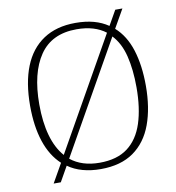

<svg xmlns="http://www.w3.org/2000/svg" viewBox="-87 -833 873 951"><g transform="rotate(-10 349.5 -357.5)"><path d="M160 -55Q109 -102 83.5 -179Q58 -256 58 -359Q58 -475 90.5 -556.5Q123 -638 188.5 -681.5Q254 -725 350 -725Q401 -725 441.5 -714Q482 -703 514 -681L556 -755H592L539 -662Q591 -616 615.5 -538.5Q640 -461 640 -358Q640 -247 609.5 -164Q579 -81 514.5 -35.5Q450 10 349 10Q300 10 258.5 -1.5Q217 -13 185 -36L142 40H106ZM349 -22Q437 -22 490.5 -62.5Q544 -103 568.5 -178.5Q593 -254 593 -358Q593 -448 576 -516.5Q559 -585 519 -627L203 -68Q260 -22 349 -22ZM496 -650Q469 -671 432.5 -682Q396 -693 350 -693Q225 -693 164.5 -604.5Q104 -516 104 -358Q104 -269 123 -201.5Q142 -134 180 -91Z"/></g></svg>

Font: Noto Rashi Hebrew ExtraLight
Style: Regular
Weight: 250
Version: Version 1.006